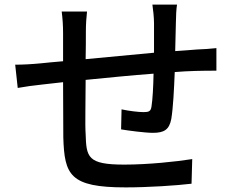

<svg xmlns="http://www.w3.org/2000/svg" viewBox="-20 -794 1040 834"><path d="M642 -774C645 -755 649 -717 649 -693V-565C549 -556 444 -546 352 -537C353 -584 353 -626 353 -654C353 -689 355 -717 358 -744H248C252 -712 254 -684 254 -649V-528C213 -524 181 -522 158 -519C117 -515 77 -513 46 -513L57 -412C83 -417 134 -424 165 -427C188 -430 217 -433 254 -437C254 -340 255 -239 255 -197C260 -34 283 20 526 20C622 20 746 12 812 4L815 -103C747 -92 623 -79 520 -79C360 -79 355 -111 352 -212C349 -252 352 -350 352 -447C444 -456 551 -467 647 -474C646 -418 643 -362 638 -331C635 -310 626 -307 603 -307C582 -307 540 -312 508 -319L506 -232C535 -227 610 -217 644 -217C692 -217 715 -230 724 -277C732 -325 736 -405 739 -481C799 -486 860 -487 920 -487V-585C895 -582 862 -580 835 -579C807 -576 776 -575 741 -572C742 -611 743 -653 744 -696C744 -720 746 -758 749 -774Z"/></svg>

Font: Spoqa Han Sans Neo Medium
Style: Regular
Weight: 500
Designer: [Spoqa Han Sans Neo] Dong-huui Kim  Younghwa Kang  Yujin Lee  [Noto Sans] Ryoko NISHIZUKA  (kana & ideographs); Paul D. 
Foundry: Spoqa (http://www.spoqa-han-sans.com)
Version: Version 1.000